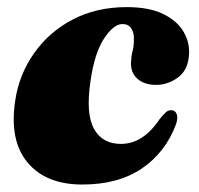

<svg xmlns="http://www.w3.org/2000/svg" viewBox="-20 -494 546 527"><path d="M316 -428Q292 -428 265.8 -388.5Q239.5 -349 228.5 -272Q215 -182.5 237.8 -140.8Q260.5 -99 312 -99Q373 -99 418.5 -167.5Q429 -180 435.5 -186Q442 -192 451 -191.5Q460.5 -191 464.8 -181.5Q469 -172 463.5 -154Q435 -76.5 370 -32Q305 12.5 206 12.5Q106.5 12.5 56 -47.5Q5.5 -107.5 21.5 -216.5Q32 -288.5 73 -347.2Q114 -406 179.2 -440.2Q244.5 -474.5 328 -474.5Q388.5 -474.5 427.5 -455.8Q466.5 -437 484.2 -406.2Q502 -375.5 498.5 -340.5Q495.5 -301 468 -281Q440.5 -261 408.5 -261Q376 -261 357.2 -277.8Q338.5 -294.5 339.5 -322.5Q340.5 -342 344 -354.2Q347.5 -366.5 347.5 -387Q348 -404.5 340.2 -416.2Q332.5 -428 316 -428Z"/></svg>

Font: Fraunces 72pt Black
Style: Italic
Weight: 900
Italic angle: -16°
Version: Version 1.000;[b76b70a41]